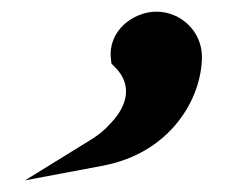

<svg xmlns="http://www.w3.org/2000/svg" viewBox="-20 -113 389 329"><path d="M23 196 156 171C273 149 326 55 326 -16C326 -59 290 -93 248 -93C208 -93 165 -60 170 -13L171 -4L177 2C206 31 201 67 167 101C159 110 149 118 138 125Z"/></svg>

Font: Charger Sport
Style: UltExt
Weight: 1000
Designer: Jasper
Foundry: Cannot Into Space Fonts
Version: Version 1.1